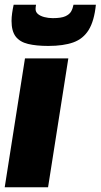

<svg xmlns="http://www.w3.org/2000/svg" viewBox="-22 -795 427 815"><path d="M182 0H-2L84 -547H268ZM183 -600Q132 -600 97 -608.5Q62 -617 44.5 -640Q27 -663 27 -706Q27 -722 29.5 -739.5Q32 -757 36 -775H131Q130 -769 129.5 -765Q129 -761 129 -757Q129 -744 139 -735.5Q149 -727 166 -722.5Q183 -718 202 -718Q238 -718 255.5 -726Q273 -734 280 -746.5Q287 -759 290 -775H385Q378 -706 354.5 -668Q331 -630 289 -615Q247 -600 183 -600Z"/></svg>

Font: Georama ExtraBold
Style: Italic
Weight: 800
Italic angle: -9°
Version: Version 1.001